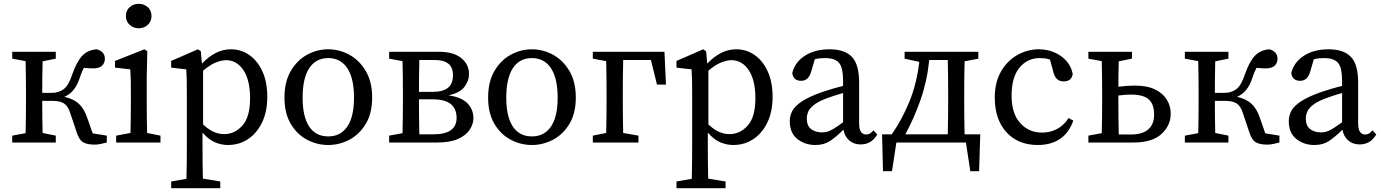

<svg xmlns="http://www.w3.org/2000/svg" viewBox="-20 -746 7230 1005"><path d="M382 -52 347 -156Q336 -191 315 -204.5Q294 -218 256 -218H201Q201 -178 201.5 -132.5Q202 -87 203 -50L272 -36V0H44V-36L114 -49Q115 -87 115.5 -131.5Q116 -176 116 -210V-265Q116 -299 115.5 -344Q115 -389 114 -426L44 -439V-475H272V-439L203 -425Q202 -388 201.5 -342Q201 -296 201 -260H252Q287 -260 313 -279Q339 -298 358 -356Q381 -422 409.5 -453Q438 -484 486 -488Q529 -477 529 -437Q528 -415 513.5 -401.5Q499 -388 466 -388Q452 -388 441 -389Q430 -390 419 -391Q414 -381 408.5 -368.5Q403 -356 398 -340Q385 -300 365.5 -276Q346 -252 317 -239Q364 -229 392 -203.5Q420 -178 436 -131L465 -48L539 -36V0Q524 4 507 7.5Q490 11 476 11Q436 11 415 -1.5Q394 -14 382 -52Z M588 0V-36L663 -50Q664 -88 664.5 -132.5Q665 -177 665 -210V-257Q665 -298 664.5 -325.5Q664 -353 662 -383L582 -392V-427L736 -488L751 -478L748 -342V-210Q748 -177 748.5 -132.5Q749 -88 750 -50L820 -36V0ZM706 -598Q678 -598 658.5 -616Q639 -634 639 -662Q639 -691 658.5 -708.5Q678 -726 706 -726Q734 -726 753.5 -708.5Q773 -691 773 -662Q773 -634 753.5 -616Q734 -598 706 -598Z M876 239V204L956 190Q957 149 957.5 108.5Q958 68 958 28V-258Q958 -299 957.5 -326Q957 -353 955 -383L876 -392V-427L1016 -488L1031 -478L1037 -413Q1108 -488 1188 -488Q1242 -488 1285 -458Q1328 -428 1353.5 -372.5Q1379 -317 1379 -239Q1379 -162 1352 -105.5Q1325 -49 1278.5 -18Q1232 13 1173 13Q1139 13 1105.5 -1Q1072 -15 1040 -52V27Q1040 67 1040.5 107.5Q1041 148 1042 189L1133 204V239ZM1164 -431Q1141 -431 1111 -419.5Q1081 -408 1043 -376V-95Q1071 -68 1098 -56Q1125 -44 1153 -44Q1209 -44 1249 -89Q1289 -134 1289 -231Q1289 -327 1254 -379Q1219 -431 1164 -431Z M1698 13Q1640 13 1587.5 -14.5Q1535 -42 1502 -97.5Q1469 -153 1469 -235Q1469 -318 1502 -374.5Q1535 -431 1587.5 -459.5Q1640 -488 1698 -488Q1756 -488 1808.5 -459.5Q1861 -431 1894.5 -374.5Q1928 -318 1928 -235Q1928 -153 1894.5 -97.5Q1861 -42 1808.5 -14.5Q1756 13 1698 13ZM1698 -32Q1763 -32 1798 -83.5Q1833 -135 1833 -235Q1833 -336 1798 -389Q1763 -442 1698 -442Q1633 -442 1598.5 -389Q1564 -336 1564 -235Q1564 -135 1598.5 -83.5Q1633 -32 1698 -32Z M2017 -439V-475H2277Q2354 -475 2394.5 -442Q2435 -409 2435 -359Q2435 -322 2410.5 -290.5Q2386 -259 2327 -247Q2397 -237 2427.5 -204.5Q2458 -172 2458 -128Q2458 -97 2439 -67.5Q2420 -38 2378 -19Q2336 0 2266 0H2017V-36L2087 -49Q2088 -87 2088.5 -131.5Q2089 -176 2089 -210V-265Q2089 -299 2088.5 -344Q2088 -389 2087 -426ZM2173 -210Q2173 -174 2173.5 -127.5Q2174 -81 2175 -43H2249Q2370 -43 2370 -129Q2370 -176 2340 -201Q2310 -226 2243 -226H2173ZM2255 -432H2175Q2174 -397 2173.5 -351.5Q2173 -306 2173 -265H2241Q2299 -265 2325 -286.5Q2351 -308 2351 -352Q2351 -394 2326.5 -413Q2302 -432 2255 -432Z M2764 13Q2706 13 2653.5 -14.5Q2601 -42 2568 -97.5Q2535 -153 2535 -235Q2535 -318 2568 -374.5Q2601 -431 2653.5 -459.5Q2706 -488 2764 -488Q2822 -488 2874.5 -459.5Q2927 -431 2960.5 -374.5Q2994 -318 2994 -235Q2994 -153 2960.5 -97.5Q2927 -42 2874.5 -14.5Q2822 13 2764 13ZM2764 -32Q2829 -32 2864 -83.5Q2899 -135 2899 -235Q2899 -336 2864 -389Q2829 -442 2764 -442Q2699 -442 2664.5 -389Q2630 -336 2630 -235Q2630 -135 2664.5 -83.5Q2699 -32 2764 -32Z M3083 -439V-475H3458L3466 -303H3419L3387 -432H3242Q3241 -394 3240.5 -347Q3240 -300 3240 -265V-210Q3240 -176 3240.5 -131.5Q3241 -87 3242 -50L3322 -36V0H3083V-36L3153 -50Q3154 -88 3154.5 -132Q3155 -176 3155 -210V-265Q3155 -299 3154.5 -344Q3154 -389 3153 -426Z M3521 239V204L3601 190Q3602 149 3602.5 108.5Q3603 68 3603 28V-258Q3603 -299 3602.5 -326Q3602 -353 3600 -383L3521 -392V-427L3661 -488L3676 -478L3682 -413Q3753 -488 3833 -488Q3887 -488 3930 -458Q3973 -428 3998.5 -372.5Q4024 -317 4024 -239Q4024 -162 3997 -105.5Q3970 -49 3923.5 -18Q3877 13 3818 13Q3784 13 3750.5 -1Q3717 -15 3685 -52V27Q3685 67 3685.5 107.5Q3686 148 3687 189L3778 204V239ZM3809 -431Q3786 -431 3756 -419.5Q3726 -408 3688 -376V-95Q3716 -68 3743 -56Q3770 -44 3798 -44Q3854 -44 3894 -89Q3934 -134 3934 -231Q3934 -327 3899 -379Q3864 -431 3809 -431Z M4485 10Q4449 10 4425 -11Q4401 -32 4395 -67Q4354 -27 4323 -7Q4292 13 4248 13Q4193 13 4153.5 -18.5Q4114 -50 4114 -112Q4114 -141 4127.5 -166Q4141 -191 4177 -215Q4213 -239 4280 -263Q4303 -271 4333 -280Q4363 -289 4393 -296V-321Q4393 -394 4371 -418Q4349 -442 4299 -442Q4288 -442 4274.5 -441Q4261 -440 4245 -436L4226 -371Q4212 -323 4174 -323Q4132 -323 4127 -364Q4141 -421 4193.5 -454.5Q4246 -488 4322 -488Q4401 -488 4439 -448.5Q4477 -409 4477 -314V-101Q4477 -69 4487 -55.5Q4497 -42 4513 -42Q4526 -42 4535 -48Q4544 -54 4552 -64L4572 -42Q4554 -13 4532.5 -1.5Q4511 10 4485 10ZM4203 -127Q4203 -87 4226 -70Q4249 -53 4283 -53Q4298 -53 4311.5 -57Q4325 -61 4344 -72.5Q4363 -84 4393 -106V-259Q4367 -252 4342 -243.5Q4317 -235 4301 -229Q4258 -212 4237 -194Q4216 -176 4209.5 -159Q4203 -142 4203 -127Z M4943 -265Q4943 -300 4942.5 -347Q4942 -394 4941 -432H4844Q4833 -322 4799 -225Q4765 -128 4719 -43H4941Q4942 -81 4942.5 -127.5Q4943 -174 4943 -210ZM4715 -439V-475H5101V-439L5029 -425Q5028 -388 5027.5 -343.5Q5027 -299 5027 -265V-210Q5027 -174 5027.5 -127.5Q5028 -81 5029 -43H5111L5105 150H5059L5036 0H4672L4649 150H4602L4597 -43H4648Q4703 -123 4740.5 -215Q4778 -307 4792 -422Z M5412 13Q5309 13 5248 -54Q5187 -121 5187 -236Q5187 -315 5219.5 -371.5Q5252 -428 5305 -458Q5358 -488 5418 -488Q5463 -488 5501 -471Q5539 -454 5564 -424.5Q5589 -395 5595 -358Q5588 -320 5549 -320Q5524 -320 5511.5 -333.5Q5499 -347 5494 -368L5476 -434Q5462 -439 5448.5 -440.5Q5435 -442 5422 -442Q5358 -442 5316.5 -392Q5275 -342 5275 -246Q5275 -152 5320 -102Q5365 -52 5435 -52Q5478 -52 5514 -71.5Q5550 -91 5573 -128L5598 -115Q5577 -53 5530 -20Q5483 13 5412 13Z M5677 -439V-475H5905V-439L5836 -425Q5835 -395 5834.5 -359.5Q5834 -324 5834 -292Q5856 -295 5878.5 -296.5Q5901 -298 5920 -298Q5984 -298 6025.5 -278Q6067 -258 6087.5 -224.5Q6108 -191 6108 -151Q6108 -89 6059.5 -44.5Q6011 0 5913 0H5677V-36L5747 -49Q5748 -87 5748.5 -131.5Q5749 -176 5749 -210V-265Q5749 -299 5748.5 -344Q5748 -389 5747 -426ZM5834 -210Q5834 -174 5834.5 -127Q5835 -80 5836 -42H5900Q5958 -42 5989.5 -68Q6021 -94 6021 -146Q6021 -201 5993 -226Q5965 -251 5898 -251Q5883 -251 5867 -249.5Q5851 -248 5834 -246Z M6520 -52 6485 -156Q6474 -191 6453 -204.5Q6432 -218 6394 -218H6339Q6339 -178 6339.5 -132.5Q6340 -87 6341 -50L6410 -36V0H6182V-36L6252 -49Q6253 -87 6253.5 -131.5Q6254 -176 6254 -210V-265Q6254 -299 6253.5 -344Q6253 -389 6252 -426L6182 -439V-475H6410V-439L6341 -425Q6340 -388 6339.5 -342Q6339 -296 6339 -260H6390Q6425 -260 6451 -279Q6477 -298 6496 -356Q6519 -422 6547.5 -453Q6576 -484 6624 -488Q6667 -477 6667 -437Q6666 -415 6651.5 -401.5Q6637 -388 6604 -388Q6590 -388 6579 -389Q6568 -390 6557 -391Q6552 -381 6546.5 -368.5Q6541 -356 6536 -340Q6523 -300 6503.5 -276Q6484 -252 6455 -239Q6502 -229 6530 -203.5Q6558 -178 6574 -131L6603 -48L6677 -36V0Q6662 4 6645 7.5Q6628 11 6614 11Q6574 11 6553 -1.5Q6532 -14 6520 -52Z M7097 10Q7061 10 7037 -11Q7013 -32 7007 -67Q6966 -27 6935 -7Q6904 13 6860 13Q6805 13 6765.5 -18.5Q6726 -50 6726 -112Q6726 -141 6739.5 -166Q6753 -191 6789 -215Q6825 -239 6892 -263Q6915 -271 6945 -280Q6975 -289 7005 -296V-321Q7005 -394 6983 -418Q6961 -442 6911 -442Q6900 -442 6886.5 -441Q6873 -440 6857 -436L6838 -371Q6824 -323 6786 -323Q6744 -323 6739 -364Q6753 -421 6805.5 -454.5Q6858 -488 6934 -488Q7013 -488 7051 -448.5Q7089 -409 7089 -314V-101Q7089 -69 7099 -55.5Q7109 -42 7125 -42Q7138 -42 7147 -48Q7156 -54 7164 -64L7184 -42Q7166 -13 7144.5 -1.5Q7123 10 7097 10ZM6815 -127Q6815 -87 6838 -70Q6861 -53 6895 -53Q6910 -53 6923.5 -57Q6937 -61 6956 -72.5Q6975 -84 7005 -106V-259Q6979 -252 6954 -243.5Q6929 -235 6913 -229Q6870 -212 6849 -194Q6828 -176 6821.5 -159Q6815 -142 6815 -127Z"/></svg>

Font: Source Serif Pro
Style: Regular
Weight: 400
Designer: Frank Grießhammer
Foundry: Adobe Systems Incorporated
Version: Version 3.001;hotconv 1.0.111;makeotfexe 2.5.65597